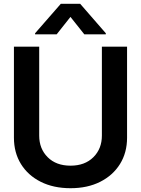

<svg xmlns="http://www.w3.org/2000/svg" viewBox="-20 -971 736 1002"><path d="M511.7 -727.5H643.1V-252.4Q643.1 -174.3 606.2 -115Q569.3 -55.7 502.9 -22.2Q436.5 11.2 348.1 11.2Q259.3 11.2 192.6 -22.2Q126 -55.7 89.4 -115Q52.7 -174.3 52.7 -252.4V-727.5H184.6V-263.2Q184.6 -194.8 228.8 -150.6Q272.9 -106.4 348.1 -106.4Q422.9 -106.4 467.3 -150.6Q511.7 -194.8 511.7 -263.2ZM419.9 -792 347.7 -882.8 275.9 -792H163.1V-797.4L297.4 -951.2H398.4L532.2 -797.4V-792Z"/></svg>

Font: Inter Tight SemiBold
Style: Regular
Weight: 600
Designer: Rasmus Andersson
Foundry: rsms
Version: Version 3.004; ttfautohint (v1.8.4.7-5d5b)